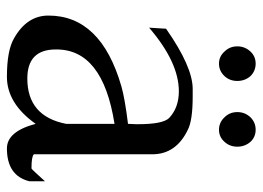

<svg xmlns="http://www.w3.org/2000/svg" viewBox="-122 -625 759 555"><g transform="rotate(90 257.5 -347.5)"><path d="M304 -654Q304 -632 319 -617Q334 -601 355 -601Q376 -601 390 -617Q404 -632 404 -654Q404 -676 390 -692Q376 -707 355 -707Q334 -707 319 -692Q304 -676 304 -654ZM114 -654Q114 -632 129 -617Q143 -601 164 -601Q185 -601 200 -617Q214 -632 214 -654Q214 -676 200 -692Q185 -707 164 -707Q143 -707 129 -692Q114 -676 114 -654ZM338 -159Q316 -47 207 -47Q123 -47 123 -129Q121 -265 338 -299ZM244 -485Q291 -485 321 -457Q339 -439 339 -367Q339 -365 339 -362L338 -338Q265 -329 230 -319Q25 -260 25 -108Q25 -46 90 -9Q125 12 202 12Q279 12 338 -71Q360 12 409 12Q488 12 504 -53V-98Q469 -59 467 -59Q432 -59 426 -66V-408Q426 -477 355 -511Q328 -525 259 -525H237Q173 -525 63 -448L60 -399Q160 -485 244 -485Z"/></g></svg>

Font: Sawarabi Mincho
Style: Regular
Weight: 400
Version: Version 1.082; ttfautohint (v1.8.4.7-5d5b)